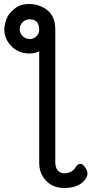

<svg xmlns="http://www.w3.org/2000/svg" viewBox="-20 -734 470 955"><path d="M193 144Q175 116 175 76V-479Q157 -468 124 -468Q90 -468 62 -484.5Q34 -501 17.5 -529Q1 -557 1 -591Q7 -643 29 -668Q51 -693 72 -703.5Q93 -714 127 -714Q161 -714 191 -699Q255 -668 255 -589V72Q255 101 268 114.5Q281 128 298 128Q340 128 358 95Q367 81 380 81Q392 81 403.5 98.5Q415 116 415 130Q415 145 401 162Q369 201 299 201Q229 201 193 144ZM175 -585Q175 -638 128 -638Q107 -638 92.5 -623.5Q78 -609 78 -589Q78 -569 92.5 -554.5Q107 -540 128 -540Q149 -540 162 -554Q175 -568 175 -585Z"/></svg>

Font: LXGW WenKai Lite
Style: Bold
Weight: 700
Designer: LXGW / Fontworks Inc.
Foundry: LXGW / Fontworks Inc.
Version: Version 1.330;April 28, 2024